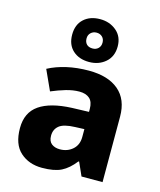

<svg xmlns="http://www.w3.org/2000/svg" viewBox="-124 -932 862 1032"><g transform="rotate(15 306.5 -416.5)"><path d="M318 -560Q425 -560 484 -510Q543 -460 543 -364V0H426L393 -74H389Q354 -29 315 -9.5Q276 10 208 10Q135 10 87 -33Q39 -76 39 -166Q39 -253 100.5 -295.5Q162 -338 281 -343L375 -346V-362Q375 -402 354.5 -420Q334 -438 298 -438Q262 -438 223 -426.5Q184 -415 144 -398L93 -510Q138 -534 195 -547Q252 -560 318 -560ZM324 -248Q261 -246 236 -225.5Q211 -205 211 -170Q211 -139 229 -125Q247 -111 275 -111Q317 -111 346 -136.5Q375 -162 375 -206V-250ZM305 -605Q249 -605 214.5 -636.5Q180 -668 180 -724Q180 -780 214.5 -811.5Q249 -843 305 -843Q358 -843 395.5 -811.5Q433 -780 433 -725Q433 -669 396 -637Q359 -605 305 -605ZM305 -680Q324 -680 336.5 -692Q349 -704 349 -724Q349 -744 336.5 -756Q324 -768 305 -768Q286 -768 273 -756Q260 -744 260 -724Q260 -704 271.5 -692Q283 -680 305 -680Z"/></g></svg>

Font: Noto Sans Gujarati ExtraBold
Style: Regular
Weight: 800
Designer: Jelle Bosma - Monotype Design Team, Universal Thirst
Foundry: Monotype Imaging Inc.
Version: Version 2.106; ttfautohint (v1.8.4.7-5d5b)